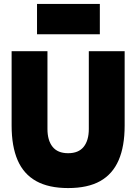

<svg xmlns="http://www.w3.org/2000/svg" viewBox="-20 -941 692 975"><path d="M326 14Q227 14 163.5 -21.5Q100 -57 69.5 -127.5Q39 -198 39 -303V-681H221V-286Q221 -228 247 -195.5Q273 -163 326 -163Q379 -163 405 -195.5Q431 -228 431 -286V-681H613V-303Q613 -198 582.5 -127.5Q552 -57 489 -21.5Q426 14 326 14ZM487 -767H168V-921H487Z"/></svg>

Font: Gabarito Black
Style: Regular
Weight: 900
Designer: Leandro Assis / Alvaro Franca / Felipe Casaprima
Foundry: Naipe Foundry
Version: Version 1.000